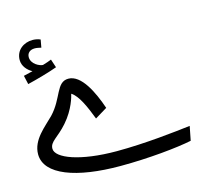

<svg xmlns="http://www.w3.org/2000/svg" viewBox="-102 -794 993 930"><g transform="rotate(-15 395.0 -329.0)"><path d="M62 -478C108 -489 172 -507 213 -522L199 -564C187 -559 172 -554 155 -549C139 -549 98 -568 98 -603C98 -622 111 -637 137 -637C148 -637 158 -634 169 -632L176 -671C163 -677 148 -679 137 -679C92 -679 52 -650 52 -601C52 -570 74 -546 98 -533C84 -530 71 -527 52 -522ZM391 21C533 21 679 6 751 -9L765 -80C691 -71 535 -53 392 -53C209 -53 94 -98 94 -145C94 -181 133 -191 181 -246C233 -305 248 -366 251 -379C285 -358 312 -295 336 -232L397 -269C368 -354 321 -453 256 -453C194 -453 197 -371 129 -300C89 -259 20 -210 20 -137C20 -33 172 21 391 21Z"/></g></svg>

Font: Noto Sans Arabic UI XCn
Style: Regular
Weight: 400
Width: 2
Designer: Monotype Design Team, Nadine Chahine and Nizar Qandah
Foundry: Monotype Imaging Inc.
Version: Version 2.010